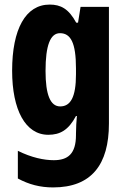

<svg xmlns="http://www.w3.org/2000/svg" viewBox="-20 -579 551 839"><path d="M197 -559C92 -559 33 -452 33 -270C33 -99 91 10 191 10C242 10 279 -10 312 -72H316C314 -51 312 -20 312 5V11C312 94 276 121 215 121C173 121 118 110 58 80V201C106 227 155 240 212 240C380 240 456 140 456 -39V-549H332L321 -480H313C280 -541 245 -559 197 -559ZM242 -434C289 -434 312 -392 312 -280V-254C312 -154 288 -114 243 -114C200 -114 179 -165 179 -269C179 -381 200 -434 242 -434Z"/></svg>

Font: Noto Sans Kannada ExtraCondensed ExtraBold
Style: Regular
Weight: 800
Width: 2
Designer: Jelle Bosma - Monotype Design Team
Foundry: Monotype Imaging Inc.
Version: Version 2.005